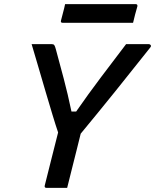

<svg xmlns="http://www.w3.org/2000/svg" viewBox="-20 -915 755 935"><path d="M307 0H207Q195 0 198 -12Q214 -77 230.5 -141.5Q247 -206 263 -270Q251 -305 235.5 -356.5Q220 -408 202.5 -467Q185 -526 167.5 -586.5Q150 -647 134 -700H233Q241 -700 244.5 -695Q248 -690 252 -675Q271 -605 290.5 -531.5Q310 -458 328 -372H351Q410 -457 471.5 -538.5Q533 -620 594 -700H705Q711 -700 714 -695Q717 -690 712 -684Q629 -579 544 -473.5Q459 -368 373 -264Q363 -222 352.5 -181.5Q342 -141 332 -100Q326 -75 319.5 -50Q313 -25 307 0ZM297 -895H640Q651 -895 649 -884Q643 -864 638 -844.5Q633 -825 628 -804H285Q274 -804 277 -815Q282 -836 287.5 -855.5Q293 -875 297 -895Z"/></svg>

Font: Recursive Sn Lnr St Med
Style: Italic
Weight: 500
Italic angle: -15°
Version: Version 1.079;hotconv 1.0.112;makeotfexe 2.5.65598; ttfautoh